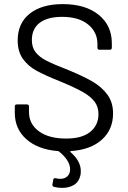

<svg xmlns="http://www.w3.org/2000/svg" viewBox="-20 -728 624 934"><path d="M325 7Q320 7 323 12Q373 55 373 104Q373 119 371 126Q363 158 339 172Q315 186 283 186Q262 186 242 181Q234 178 235 169L239 146Q240 141 243.5 139.5Q247 138 251 139Q263 142 273 142Q294 142 307.5 130Q321 118 321 95Q321 73 306.5 51Q292 29 267 9Q266 7 262 7Q164 -1 108 -51Q52 -101 52 -179V-210Q52 -220 62 -220H111Q121 -220 121 -210V-183Q121 -125 169 -89.5Q217 -54 302 -54Q379 -54 419 -86.5Q459 -119 459 -173Q459 -208 440.5 -233Q422 -258 383.5 -280Q345 -302 275 -331Q200 -361 158.5 -383.5Q117 -406 91.5 -441.5Q66 -477 66 -531Q66 -615 124.5 -661.5Q183 -708 285 -708Q396 -708 460 -656Q524 -604 524 -518V-496Q524 -486 514 -486H464Q454 -486 454 -496V-514Q454 -572 408.5 -609Q363 -646 282 -646Q211 -646 173 -617Q135 -588 135 -533Q135 -497 153.5 -473.5Q172 -450 206.5 -432.5Q241 -415 313 -387Q386 -357 430.5 -331Q475 -305 502.5 -267.5Q530 -230 530 -176Q530 -98 476 -49Q422 0 325 7Z"/></svg>

Font: Barlow
Style: Regular
Weight: 400
Designer: Jeremy Tribby
Foundry: Tribby Type
Version: Version 1.408;December 10, 2018;FontCreator 11.5.0.2430 64-b